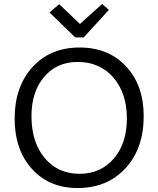

<svg xmlns="http://www.w3.org/2000/svg" viewBox="-20 -943 800 970"><path d="M360 -754 230 -880 279 -922 384 -822 496 -923 530 -893 403 -754ZM372 7Q229 7 141.5 -89.5Q54 -186 54 -344Q54 -505 144 -604Q234 -703 382 -703Q528 -703 617 -607.5Q706 -512 706 -356Q706 -193 614 -93Q522 7 372 7ZM382 -65Q489 -65 555 -142Q621 -219 621 -344Q621 -473 552.5 -551.5Q484 -630 372 -630Q267 -630 203 -554.5Q139 -479 139 -356Q139 -225 205.5 -145Q272 -65 382 -65Z"/></svg>

Font: Cantarell
Style: Regular
Weight: 400
Designer: Dave Crossland, Nikolaus Waxweiler, Florian Fecher, Jacques Le Bailly, Eben Sorkin, Alexei Vanyashin, Alexios Zavras, Em
Version: Version 0.303